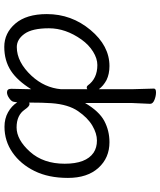

<svg xmlns="http://www.w3.org/2000/svg" viewBox="56 -806 767 920"><g transform="rotate(90 440.0 -345.5)"><path d="M407 -254V-380Q403 -377 399 -377Q393 -377 389 -382Q356 -428 291 -428Q260 -428 227 -407.5Q194 -387 169 -352Q115 -276 115 -196Q115 -116 141.5 -79Q168 -42 205 -42Q277 -42 343 -113Q400 -175 407 -254ZM407 -111Q366 -45 319 -14Q270 18 204 18Q138 18 92.5 -35Q47 -88 47 -186Q47 -304 123 -395Q199 -486 296 -486Q334 -486 363 -472Q391 -457 407 -435V-593L404 -699Q404 -709 422 -709Q440 -709 458.5 -701.5Q477 -694 477 -681L473 -592V-369Q513 -437 559.5 -461.5Q606 -486 661 -486Q736 -486 784 -433Q832 -380 832 -287Q832 -194 799 -127Q766 -60 710.5 -21.5Q655 17 587 17Q548 17 517.5 0Q487 -17 470 -44L467 -26Q465 -16 450 -5.5Q435 5 422 5Q405 5 405 -15L407 -106ZM471 -101Q475 -103 478 -103Q489 -103 504 -81Q531 -41 590 -41Q649 -41 706.5 -105Q764 -169 764 -271.5Q764 -374 711 -410Q687 -426 653 -426Q619 -426 581.5 -404Q544 -382 512 -335.5Q480 -289 474 -209Q471 -167 471 -101Z"/></g></svg>

Font: LXGW WenKai
Style: Regular
Weight: 400
Designer: LXGW / Fontworks Inc.
Foundry: LXGW / Fontworks Inc.
Version: Version 1.520; June 14, 2025